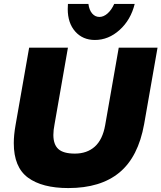

<svg xmlns="http://www.w3.org/2000/svg" viewBox="-20 -942 820 975"><path d="M50 -215Q50 -93 122 -40Q194 13 327 13Q491 13 586.5 -66Q682 -145 712 -312L780 -700H583L514 -306Q501 -233 461.5 -197.5Q422 -162 360 -162Q302 -162 276.5 -185Q251 -208 251 -257Q251 -281 257 -311L325 -700H128L59 -307Q50 -256 50 -215ZM485 -856Q463 -856 448 -873.5Q433 -891 429 -922H325Q324 -913 324 -896Q324 -825 362 -782Q400 -739 462 -739Q531 -739 587.5 -790Q644 -841 664 -922H560Q546 -891 526 -873.5Q506 -856 485 -856Z"/></svg>

Font: Geom Black
Style: Bold Italic
Weight: 900
Italic angle: -10°
Version: Version 1.102